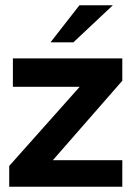

<svg xmlns="http://www.w3.org/2000/svg" viewBox="-20 -710 500 730"><path d="M172 -549H259L409 -690H282ZM15 0H445V-101H181L445 -403V-488H29V-380H283L15 -79Z"/></svg>

Font: FREAK Grotesk
Style: Bold
Weight: 700
Designer: La Scuola Open Source
Foundry: La Scuola Open Source
Version: Version 1.000;PS 1.0;hotconv 1.0.72;makeotf.lib2.5.5900